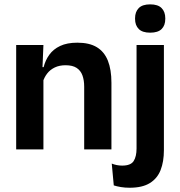

<svg xmlns="http://www.w3.org/2000/svg" viewBox="-20 -702 846 902"><path d="M375.5 0V-294.5Q375.5 -325.5 367.2 -348Q359 -370.5 340 -383Q321 -395.5 288 -395.5Q259 -395.5 237.2 -385Q215.5 -374.5 201.8 -356.8Q188 -339 181 -316.5L161 -386.5H185Q193 -419 211.8 -445Q230.5 -471 262.8 -486.2Q295 -501.5 343.5 -501.5Q400 -501.5 435 -480.2Q470 -459 486.8 -417Q503.5 -375 503.5 -313V0ZM56 0V-490.5H184L179 -371L184 -360.5V0ZM621.5 -83.5V-490.5H750V-83.5ZM685.5 -548.5Q649 -548.5 631.8 -565.8Q614.5 -583 614.5 -613.5V-616Q614.5 -646.5 631.8 -664Q649 -681.5 685.5 -681.5Q722 -681.5 739.2 -664Q756.5 -646.5 756.5 -616V-613.5Q756.5 -582.5 739.2 -565.5Q722 -548.5 685.5 -548.5ZM589 180Q567 180 547.8 176.8Q528.5 173.5 514.5 169L505 66.5Q516 71 528.5 73.5Q541 76 554 76Q594 76 607.8 54.8Q621.5 33.5 621.5 -4.5V-120H750V3.5Q750 57.5 734.5 97Q719 136.5 683.8 158.2Q648.5 180 589 180Z"/></svg>

Font: Anek Latin SemiBold
Style: Regular
Weight: 600
Designer: Yesha Goshar
Foundry: Ek Type
Version: Version 1.003